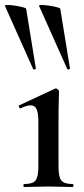

<svg xmlns="http://www.w3.org/2000/svg" viewBox="-53 -751 339 771"><path d="M217 -474 104 -727Q102 -731 114 -731Q126 -731 143 -728.5Q160 -726 174 -722.5Q188 -719 189 -716L228 -476Q229 -474 223.5 -472.5Q218 -471 217 -474ZM80 -474 -33 -727Q-35 -731 -23 -731Q-11 -731 6 -728.5Q23 -726 37 -722.5Q51 -719 52 -716L91 -476Q92 -474 86.5 -472.5Q81 -471 80 -474ZM44 0Q41 0 41 -6Q41 -12 44 -12Q78 -12 89.5 -26Q101 -40 101 -81V-263Q101 -297 94 -312.5Q87 -328 70 -328Q62 -328 52 -325Q42 -322 30 -316Q26 -315 23.5 -321Q21 -327 24 -328L168 -395Q170 -396 171 -396Q175 -396 179.5 -391.5Q184 -387 184 -384Q184 -373 183 -344Q182 -315 182 -264V-81Q182 -40 193.5 -26Q205 -12 239 -12Q242 -12 242 -6Q242 0 239 0Q219 0 194 -1Q169 -2 141 -2Q114 -2 88.5 -1Q63 0 44 0Z"/></svg>

Font: Cormorant SemiBold
Style: Regular
Weight: 600
Designer: Christian Thalmann (Catharsis Fonts)
Foundry: Catharsis Fonts
Version: Version 4.000